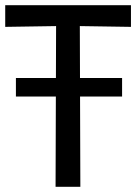

<svg xmlns="http://www.w3.org/2000/svg" viewBox="-21 -716 522 736"><path d="M447 -417V-346H40V-417ZM192 0 194 -616 -1 -613V-696H481V-613L285 -616L287 0Z"/></svg>

Font: Ruda Medium
Style: Regular
Weight: 500
Version: Version 2.001